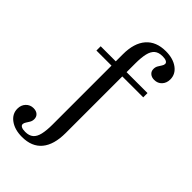

<svg xmlns="http://www.w3.org/2000/svg" viewBox="-263 -706 973 973"><g transform="rotate(45 223.5 -219.5)"><path d="M104.8 192.7Q53.2 192.7 20.2 169Q-12.9 145.2 -12.9 107.3Q-12.9 81.5 3.2 64.5Q19.4 47.6 43.5 47.6Q62.9 47.6 74.2 57.7Q85.5 67.7 85.5 84.7Q85.5 97.6 79.4 108.1Q73.4 118.5 67.3 127.4Q61.3 136.3 61.3 144.4Q61.3 153.2 71 158.1Q80.6 162.9 98.4 162.9Q125.8 162.9 141.5 149.6Q157.3 136.3 163.7 108.5Q170.2 80.6 170.2 38.7V-465.3Q170.2 -545.2 207.3 -587.9Q244.4 -630.6 313.7 -630.6Q365.3 -630.6 398 -606.9Q430.6 -583.1 430.6 -545.2Q430.6 -519.4 414.9 -502.4Q399.2 -485.5 374.2 -485.5Q355.6 -485.5 344 -495.6Q332.3 -505.6 332.3 -522.6Q332.3 -535.5 338.3 -546Q344.4 -556.5 350.4 -565.3Q356.5 -574.2 356.5 -582.3Q356.5 -591.1 346.8 -596Q337.1 -600.8 320.2 -600.8Q291.9 -600.8 276.2 -587.5Q260.5 -574.2 254 -546.4Q247.6 -518.5 247.6 -476.6V21.8Q247.6 105.6 211.3 149.2Q175 192.7 104.8 192.7ZM62.1 -383.9V-414.5H397.6V-383.9Z"/></g></svg>

Font: Playfair 12pt
Style: Regular
Weight: 400
Designer: Claus Eggers Sørensen
Foundry: Claus Eggers Sørensen
Version: Version 2.000;gftools[0.9.28]